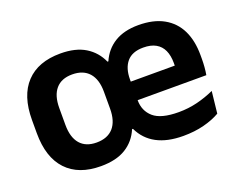

<svg xmlns="http://www.w3.org/2000/svg" viewBox="-88 -660 1030 830"><g transform="rotate(-20 426.5 -245.0)"><path d="M250.5 13.5Q148 13.5 92.8 -45.2Q37.5 -104 37.5 -215.5V-276Q37.5 -387.5 92.8 -446Q148 -504.5 250.5 -504.5Q320.5 -504.5 364.8 -477.2Q409 -450 430.5 -401.5H434.5Q456 -451 499.8 -477.8Q543.5 -504.5 609 -504.5Q678.5 -504.5 725 -478.5Q771.5 -452.5 794.8 -404.8Q818 -357 818 -290.5V-273Q818 -255 816.5 -236.2Q815 -217.5 812 -200.5H696Q697 -229 697.5 -253.8Q698 -278.5 698 -297.5Q698 -332.5 687 -356.5Q676 -380.5 653.5 -393.2Q631 -406 596 -406Q545 -406 520.2 -376.8Q495.5 -347.5 495.5 -296V-249.5L496 -235.5V-200.5Q496 -151 530.5 -121Q565 -91 646 -91Q690.5 -91 731.8 -101.2Q773 -111.5 810.5 -128.5L799.5 -28Q767.5 -9.5 724.5 1.5Q681.5 12.5 629.5 12.5Q556.5 12.5 507.8 -13.5Q459 -39.5 434.5 -91H430.5Q409.5 -41 365.2 -13.8Q321 13.5 250.5 13.5ZM786 -200.5H439.5V-286H786ZM267.5 -89Q318 -89 344.8 -119.2Q371.5 -149.5 371.5 -207V-284.5Q371.5 -341.5 344.8 -371.8Q318 -402 267.5 -402Q218 -402 192 -371.8Q166 -341.5 166 -284.5V-207Q166 -149.5 192 -119.2Q218 -89 267.5 -89Z"/></g></svg>

Font: Anek Devanagari SemiBold
Style: Regular
Weight: 600
Designer: Kailash Malviya (Devanagari) & Yesha Goshar (Latin)
Foundry: Ek Type
Version: Version 1.003